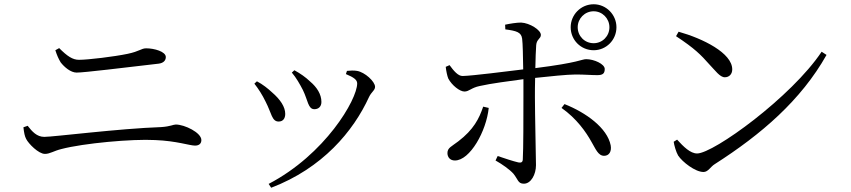

<svg xmlns="http://www.w3.org/2000/svg" viewBox="-20 -832 4000 902"><path d="M759 -564C759 -590 704 -605 667 -605C643 -605 637 -591 579 -579C517 -566 394 -551 351 -551C321 -551 296 -568 258 -606L240 -596C248 -571 255 -556 265 -539C282 -517 312 -491 340 -491C376 -491 562 -514 726 -533C748 -536 759 -548 759 -564ZM103 -179C114 -157 161 -109 191 -109C215 -109 232 -123 269 -132C372 -159 601 -180 709 -174C810 -170 871 -148 896 -148C915 -148 926 -157 926 -174C926 -209 847 -247 806 -247C794 -247 781 -238 738 -235C538 -228 232 -189 188 -189C153 -189 131 -214 110 -241L90 -234C93 -208 96 -192 103 -179Z M1403 -409C1427 -360 1427 -319 1457 -319C1476 -319 1490 -331 1490 -353C1490 -389 1469 -422 1437 -449C1415 -470 1392 -486 1363 -502L1351 -491C1371 -468 1389 -436 1403 -409ZM1714 -377C1725 -400 1742 -408 1742 -424C1742 -449 1694 -493 1657 -499C1641 -502 1623 -500 1610 -499L1605 -484C1644 -468 1658 -456 1658 -440C1658 -364 1507 -106 1242 32L1254 50C1495 -42 1640 -215 1714 -377ZM1228 -354C1256 -300 1257 -261 1289 -261C1310 -261 1320 -276 1320 -297C1320 -329 1298 -364 1257 -399C1240 -415 1214 -436 1187 -450L1175 -439C1194 -415 1212 -387 1228 -354Z M2769 -779C2810 -779 2843 -745 2843 -704C2843 -662 2810 -629 2769 -629C2727 -629 2694 -662 2694 -704C2694 -745 2727 -779 2769 -779ZM2769 -596C2828 -596 2876 -644 2876 -704C2876 -763 2828 -812 2769 -812C2709 -812 2661 -763 2661 -704C2661 -644 2709 -596 2769 -596ZM2250 -331C2231 -275 2205 -223 2133 -168C2102 -144 2082 -138 2082 -113C2082 -94 2094 -78 2117 -78C2188 -78 2265 -216 2276 -325ZM2354 -694C2406 -687 2429 -681 2433 -650C2436 -627 2437 -567 2438 -506C2363 -497 2200 -476 2154 -475C2132 -474 2111 -500 2092 -526L2074 -518C2076 -499 2081 -475 2086 -463C2103 -431 2140 -402 2162 -402C2184 -402 2194 -420 2234 -428C2286 -440 2374 -451 2439 -460C2439 -427 2439 -397 2439 -376C2439 -291 2439 -128 2436 -82C2435 -68 2426 -67 2415 -69C2389 -75 2351 -88 2318 -99L2308 -78C2340 -60 2374 -36 2392 -16C2414 11 2413 31 2441 31C2475 31 2498 -13 2498 -56C2498 -83 2493 -300 2493 -375C2493 -400 2493 -433 2494 -466C2561 -473 2644 -482 2684 -482C2728 -482 2756 -479 2786 -479C2811 -479 2821 -486 2821 -508C2821 -531 2771 -554 2734 -554C2712 -554 2702 -538 2495 -512C2496 -556 2497 -596 2499 -620C2501 -648 2521 -650 2521 -668C2521 -691 2469 -724 2428 -726C2407 -726 2376 -721 2353 -716ZM2618 -325C2689 -275 2733 -212 2759 -165C2778 -133 2790 -100 2818 -100C2842 -100 2854 -121 2849 -149C2833 -231 2733 -303 2632 -343Z M3156 -662C3244 -604 3273 -574 3312 -530C3340 -501 3362 -469 3385 -469C3406 -469 3420 -484 3420 -506C3420 -583 3282 -651 3168 -683ZM3255 -111C3223 -111 3191 -143 3161 -176L3145 -166C3147 -150 3156 -118 3166 -101C3186 -71 3246 -24 3285 -24C3307 -24 3318 -49 3338 -61C3557 -201 3743 -361 3863 -574L3840 -589C3698 -376 3332 -111 3255 -111Z"/></svg>

Font: Noto Serif CJK JP
Style: Regular
Weight: 400
Designer: Ryoko NISHIZUKA 西塚涼子 (kana & ideographs); Frank Grießhammer (Latin, Greek & Cyrillic); Wenlong ZHANG 张文龙 (bopomofo); San
Foundry: Adobe Systems Incorporated
Version: Version 1.000;PS 1;hotconv 16.6.53;makeotf.lib2.5.65590